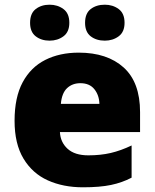

<svg xmlns="http://www.w3.org/2000/svg" viewBox="-20 -787 658 817"><path d="M315 -563Q436 -563 506 -500Q576 -437 576 -310V-225H235Q237 -182 267.5 -154Q298 -126 356 -126Q408 -126 451 -136Q494 -146 540 -168V-31Q500 -10 452.5 0Q405 10 333 10Q249 10 183.5 -19.5Q118 -49 80 -112Q42 -175 42 -273Q42 -373 76.5 -437Q111 -501 172.5 -532Q234 -563 315 -563ZM322 -433Q288 -433 265.5 -412Q243 -391 239 -345H403Q402 -382 381.5 -407.5Q361 -433 322 -433ZM108 -690Q108 -730 132 -748.5Q156 -767 191 -767Q225 -767 250 -748.5Q275 -730 275 -690Q275 -651 250 -632.5Q225 -614 191 -614Q156 -614 132 -632.5Q108 -651 108 -690ZM342 -690Q342 -730 366 -748.5Q390 -767 426 -767Q460 -767 485 -748.5Q510 -730 510 -690Q510 -651 485 -632.5Q460 -614 426 -614Q390 -614 366 -632.5Q342 -651 342 -690Z"/></svg>

Font: Noto Sans Black
Style: Regular
Weight: 900
Designer: Monotype Design Team
Foundry: Monotype Imaging Inc.
Version: Version 2.007